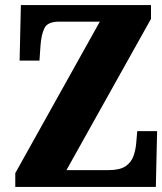

<svg xmlns="http://www.w3.org/2000/svg" viewBox="-20 -734 638 754"><path d="M40 0V-54L372 -649H212Q167 -649 154.5 -623.5Q142 -598 139 -554L135 -496H57L62 -714H573V-660L241 -66H408Q451 -66 473.5 -81.5Q496 -97 504.5 -122Q513 -147 515 -173L519 -219H597L592 0Z"/></svg>

Font: Noto Serif Condensed Black
Style: Regular
Weight: 900
Width: 3
Designer: Monotype Design Team
Foundry: Monotype Imaging Inc.
Version: Version 2.015; ttfautohint (v1.8.4.7-5d5b)